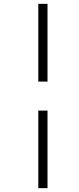

<svg xmlns="http://www.w3.org/2000/svg" viewBox="-20 -889 410 1000"><path d="M179.5 -869H227.5V-464H179.5ZM179.5 -313H227.5V91H179.5Z"/></svg>

Font: Merriweather 144pt SemiBold
Style: Italic
Weight: 600
Italic angle: -7.8°
Version: Version 2.101